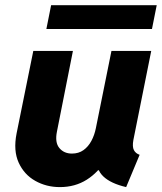

<svg xmlns="http://www.w3.org/2000/svg" viewBox="-20 -725 634 752"><path d="M214.4 7.8Q161.6 7.8 118.2 -16.6Q74.7 -41 53.2 -87.9Q31.7 -134.8 44.9 -202.1L110.4 -525.4H265.6L203.1 -210Q194.3 -167 212.4 -145.3Q230.5 -123.5 261.7 -123.5Q288.1 -123.5 306.9 -137Q325.7 -150.4 337.9 -173.1Q350.1 -195.8 355.5 -223.1L416.5 -525.4H572.3L502.4 -176.8Q497.6 -150.4 504.4 -137.2Q511.2 -124 526.9 -118.7L474.1 7.8Q413.6 -6.3 384.5 -34.2Q355.5 -62 362.3 -102.5L398.9 -58.1H326.7L394.5 -99.6Q365.7 -50.3 319.8 -21.2Q273.9 7.8 214.4 7.8ZM161.6 -611.3 180.2 -704.6H593.8L575.2 -611.3Z"/></svg>

Font: Reddit Sans ExtraBold
Style: Italic
Weight: 800
Italic angle: -11.25°
Designer: Stephen Hutchings
Version: Version 1.013